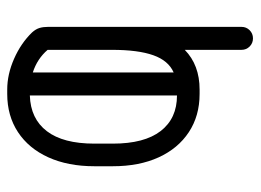

<svg xmlns="http://www.w3.org/2000/svg" viewBox="-112 -586 703 518"><g transform="rotate(90 239.0 -327.5)"><path d="M429 -231Q429 -160 405 -107Q381 -54 337 -25Q293 4 234 4H222Q181 4 139 -14.5Q97 -33 68 -63Q59 -73 56 -83Q53 -93 53 -106V-628Q53 -641 62 -650Q71 -659 84 -659Q97 -659 106 -650Q115 -641 115 -628V-475Q156 -515 222 -515H234Q293 -515 337 -486Q381 -457 405 -404.5Q429 -352 429 -281ZM368 -231V-281Q368 -366 334 -410Q300 -454 238 -454V-57Q301 -59 334.5 -103Q368 -147 368 -231ZM115 -279V-105Q139 -77 176 -65V-445Q144 -431 129.5 -390Q115 -349 115 -279Z"/></g></svg>

Font: Libertine Sup Medium
Style: Regular
Weight: 500
Designer: Bastien Sozeau
Foundry: NBR — Bastien Sozeau
Version: Version 2.003; ttfautohint (v1.8.4.7-5d5b);gftools[0.9.33]